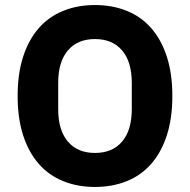

<svg xmlns="http://www.w3.org/2000/svg" viewBox="-20 -730 754 762"><path d="M357 12Q288 12 231 -11Q174 -34 134 -79.5Q94 -125 72 -192.5Q50 -260 50 -349Q50 -438 72 -505.5Q94 -573 134 -618.5Q174 -664 231 -687Q288 -710 357 -710Q426 -710 483 -687Q540 -664 580 -618.5Q620 -573 642 -505.5Q664 -438 664 -349Q664 -260 642 -192.5Q620 -125 580 -79.5Q540 -34 483 -11Q426 12 357 12ZM357 -123Q426 -123 464.5 -168Q503 -213 503 -297V-401Q503 -485 464.5 -530Q426 -575 357 -575Q288 -575 249.5 -530Q211 -485 211 -401V-297Q211 -213 249.5 -168Q288 -123 357 -123Z"/></svg>

Font: IBM Plex Sans KR
Style: Bold
Weight: 700
Designer: Mike Abbink; Paul van der Laan; Pieter van Rosmalen; Wujin Sim; Chorong Kim; Dohee Lee;
Foundry: Sandoll Inc.
Version: Version 1.001